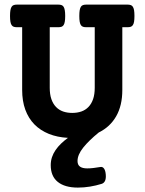

<svg xmlns="http://www.w3.org/2000/svg" viewBox="-20 -600 640 850"><path d="M55.2 -479.5Q46.9 -479.5 41 -481.4Q35.2 -483.4 31.5 -488.8Q27.8 -494.1 26.1 -503.9Q24.4 -513.7 24.4 -529.3Q24.4 -544.9 26.1 -554.7Q27.8 -564.5 31.5 -570.1Q35.2 -575.7 41 -577.6Q46.9 -579.6 55.2 -579.6H237.8Q246.1 -579.6 252 -577.6Q257.8 -575.7 261.5 -570.1Q265.1 -564.5 266.8 -554.7Q268.6 -544.9 268.6 -529.3Q268.6 -513.7 266.8 -503.9Q265.1 -494.1 261.5 -488.8Q257.8 -483.4 252 -481.4Q246.1 -479.5 237.8 -479.5H200.2V-211.4Q200.2 -182.1 207.5 -161.1Q214.8 -140.1 228 -126.5Q241.2 -112.8 259.5 -106.4Q277.8 -100.1 299.8 -100.1Q321.8 -100.1 340.1 -106.4Q358.4 -112.8 371.6 -126.5Q384.8 -140.1 392.1 -161.1Q399.4 -182.1 399.4 -211.4V-479.5H361.8Q353.5 -479.5 347.7 -481.4Q341.8 -483.4 338.1 -488.8Q334.5 -494.1 332.8 -503.9Q331.1 -513.7 331.1 -529.3Q331.1 -544.9 332.8 -554.7Q334.5 -564.5 338.1 -570.1Q341.8 -575.7 347.7 -577.6Q353.5 -579.6 361.8 -579.6H544.4Q552.7 -579.6 558.6 -577.6Q564.5 -575.7 568.1 -570.1Q571.8 -564.5 573.5 -554.7Q575.2 -544.9 575.2 -529.3Q575.2 -513.7 573.5 -503.9Q571.8 -494.1 568.1 -488.8Q564.5 -483.4 558.6 -481.4Q552.7 -479.5 544.4 -479.5H521.5V-201.7Q521.5 -132.8 494.4 -85.4Q467.3 -38.1 417.5 -13.7Q374 21.5 348.6 53.2Q323.2 85 323.2 112.8Q323.2 129.9 334.2 137.7Q345.2 145.5 366.2 145.5Q380.4 145.5 394.8 143.6Q409.2 141.6 424.8 139.2Q434.6 137.7 440.7 146.5Q446.8 155.3 448.2 172.4Q451.2 207 430.2 213.9Q405.3 221.7 378.4 226.1Q351.6 230.5 324.7 230.5Q267.1 230.5 235.8 205.3Q204.6 180.2 204.6 131.3Q204.6 112.3 210.2 95.7Q215.8 79.1 226.1 64.2Q236.3 49.3 250.2 35.9Q264.2 22.5 280.8 10.3Q233.9 7.8 196.3 -7.3Q158.7 -22.5 132.3 -49.3Q106 -76.2 92 -114.5Q78.1 -152.8 78.1 -201.7V-479.5Z"/></svg>

Font: Courier Prime
Style: Bold
Weight: 700
Monospace: yes
Designer: Alan Dague-Greene
Foundry: Quote-Unquote Apps
Version: Version 1.202